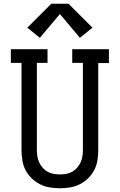

<svg xmlns="http://www.w3.org/2000/svg" viewBox="-20 -998 640 1026"><path d="M300 8Q273 8 245.5 3.5Q218 -1 193.5 -13.5Q169 -26 149 -45.5Q129 -65 116.5 -89Q104 -113 99.5 -140.5Q95 -168 95 -195V-662H38V-735H234V-662H177V-195Q177 -178 180 -161Q183 -144 190 -129Q197 -114 208.5 -101Q220 -88 234.5 -80Q249 -72 266 -69Q283 -66 300 -66Q317 -66 334 -69Q351 -72 365.5 -80Q380 -88 391.5 -101Q403 -114 410 -129Q417 -144 420 -161Q423 -178 423 -195V-662H366V-735H562V-661H505V-195Q505 -168 500.5 -140.5Q496 -113 483.5 -89Q471 -65 451 -45.5Q431 -26 406.5 -13.5Q382 -1 354.5 3.5Q327 8 300 8ZM193 -796 126 -850 254 -978H346L474 -850L407 -796L300 -923Z"/></svg>

Font: Iosevka Slab Extended
Style: Regular
Weight: 400
Width: 7
Monospace: yes
Designer: Belleve Invis
Foundry: Belleve Invis
Version: Version 11.1.1; ttfautohint (v1.8.3)